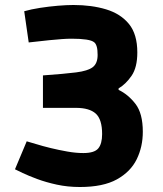

<svg xmlns="http://www.w3.org/2000/svg" viewBox="-20 -736 654 769"><path d="M300 13Q251 13 207.5 3.5Q164 -6 129 -19Q94 -32 71 -43Q48 -54 40 -58L87 -170Q99 -167 124.5 -159Q150 -151 183 -143Q216 -135 250 -129Q284 -123 314 -123Q358 -123 373.5 -141.5Q389 -160 389 -199Q389 -258 363.5 -281Q338 -304 284 -304H152V-434Q237 -440 284.5 -446Q332 -452 351.5 -467Q371 -482 371 -516Q371 -537 367.5 -549Q364 -561 358 -566Q349 -574 325.5 -577.5Q302 -581 267 -581Q249 -581 228.5 -579.5Q208 -578 177 -575Q146 -572 95 -566L77 -691Q105 -699 140.5 -704.5Q176 -710 211.5 -713Q247 -716 274 -716Q347 -716 405 -698.5Q463 -681 496.5 -640Q530 -599 530 -526Q530 -466 507 -432.5Q484 -399 455 -382V-376Q493 -358 522.5 -320Q552 -282 552 -208Q552 -148 527.5 -98Q503 -48 448 -17.5Q393 13 300 13Z"/></svg>

Font: Ruda SemiBold
Style: Bold
Weight: 900
Designer: Mariela Monsalve and Angelina Sanchez
Foundry: Mariela Monsalve and Angelina Sanchez
Version: Version 2.000